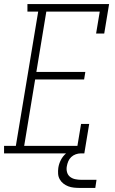

<svg xmlns="http://www.w3.org/2000/svg" viewBox="-46 -755 566 945"><path d="M-26 0V-37H32L142 -698H89V-735H491L467 -590H427L445 -698H182L133 -401H374L368 -364H127L73 -37H335L353 -145H393L369 0ZM348 170Q333 170 318 168.5Q303 167 290 162Q277 157 266 148.5Q255 140 248 127.5Q241 115 240 100.5Q239 86 241 71Q244 51 253.5 32.5Q263 14 279 0Q295 -14 315 -19.5Q335 -25 355 -25L351 0Q339 0 326.5 4.5Q314 9 304.5 18Q295 27 290 39Q285 51 283 63Q280 78 284 92.5Q288 107 299 115.5Q310 124 324.5 127Q339 130 354 130H429L423 170Z"/></svg>

Font: Iosevka Slab Extralight
Style: Italic
Weight: 200
Italic angle: -9°
Monospace: yes
Designer: Belleve Invis
Foundry: Belleve Invis
Version: Version 11.1.1; ttfautohint (v1.8.3)